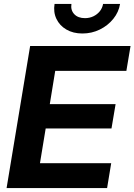

<svg xmlns="http://www.w3.org/2000/svg" viewBox="-20 -963 688 983"><path d="M13.7 0 134.3 -727.5H648.4L627 -600.1H262.7L234.9 -429.7H571.8L550.8 -305.2H213.9L184.6 -127.4H549.3L528.3 0ZM401.9 -791.5Q354.5 -791.5 319.8 -811.8Q285.2 -832 268.8 -866.5Q252.4 -900.9 259.3 -942.9H345.7Q340.8 -911.1 360.1 -890.6Q379.4 -870.1 415 -870.1Q438.5 -870.1 458.3 -879.6Q478 -889.2 491 -905.3Q503.9 -921.4 507.8 -942.9H594.7Q587.9 -900.9 560.1 -866.5Q532.2 -832 491 -811.8Q449.7 -791.5 401.9 -791.5Z"/></svg>

Font: Inter 28pt
Style: Bold Italic
Weight: 700
Italic angle: -9.3988°
Designer: Rasmus Andersson
Foundry: rsms
Version: Version 4.001;git-66647c0bb